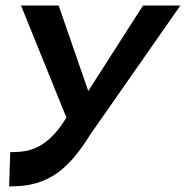

<svg xmlns="http://www.w3.org/2000/svg" viewBox="-20 -471 672 694"><path d="M56 -451 220 -46C164 46 108 75 45 78L17 79L13 203L36 202C182 199 250 104 310 10L632 -451H497L299 -142L192 -451Z"/></svg>

Font: Charger Pro
Style: UltraObl
Weight: 900
Designer: Jasper
Foundry: Cannot Into Space Fonts
Version: Version 1.09